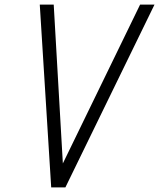

<svg xmlns="http://www.w3.org/2000/svg" viewBox="-20 -820 696 840"><path d="M204 0 154 -800H215L255 -105L593 -800H656L266 0Z"/></svg>

Font: Victor Mono Thin ExtraLight
Style: Italic
Weight: 250
Italic angle: -12°
Monospace: yes
Version: Version 1.561;gftools[0.9.30]